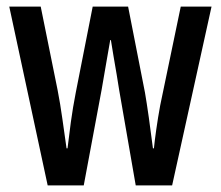

<svg xmlns="http://www.w3.org/2000/svg" viewBox="-20 -611 667 580"><path d="M340 -339Q337 -358 332.5 -385.5Q328 -413 323 -441Q318 -469 315 -490H313Q309 -467 304 -438.5Q299 -410 294.5 -383.5Q290 -357 287 -340L233 -51H124L8 -591H103L154 -339Q162 -298 168.5 -251.5Q175 -205 181 -163H184Q188 -198 194 -242Q200 -286 209 -332L260 -591H367L418 -331Q423 -302 429.5 -256.5Q436 -211 442 -163H445Q447 -184 452 -219.5Q457 -255 464 -293L526 -591H619L500 -51H390Z"/></svg>

Font: Noto Sans Tamil UI ExtraCondensed Medium
Style: Regular
Weight: 500
Width: 2
Designer: Jelle Bosma - Monotype Design Team
Foundry: Monotype Imaging Inc.
Version: Version 2.004; ttfautohint (v1.8.4.7-5d5b)